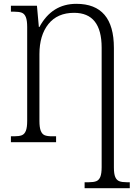

<svg xmlns="http://www.w3.org/2000/svg" viewBox="-20 -743 711 1003"><path d="M422 209H444Q469 209 483 203.5Q497 198 504 181Q511 164 511 130V-494Q511 -676 367 -676Q280 -676 233 -617.5Q186 -559 186 -460V-111Q186 -77 193 -59.5Q200 -42 213.5 -36.5Q227 -31 253 -31H273V0H37V-31H54Q80 -31 94 -36.5Q108 -42 115 -59.5Q122 -77 122 -111V-602Q122 -636 115 -653.5Q108 -671 94 -676.5Q80 -682 54 -682H37V-713H173L183 -602H186Q251 -723 379 -723Q575 -723 575 -493V132Q575 165 582 181.5Q589 198 603 203.5Q617 209 642 209H658V240H422Z"/></svg>

Font: Noto Serif NarrowLight
Style: Regular
Weight: 300
Width: 4
Designer: Monotype Design Team
Foundry: Monotype Imaging Inc.
Version: Version 1.001